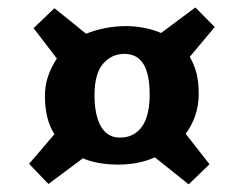

<svg xmlns="http://www.w3.org/2000/svg" viewBox="-20 -572 633 515"><path d="M100.5 -314Q100.5 -342.5 108.8 -367Q117 -391.5 132.5 -415L70 -496.5L126 -550L211 -481.5Q234 -491 261.8 -496.5Q289.5 -502 317.5 -502Q343.5 -502 368 -497Q392.5 -492 412 -483.5L504 -552L556 -499.5L489 -419.5Q501 -399 507 -375.7Q513 -352.5 513 -321Q513 -289.5 503.8 -262.3Q494.5 -235 478 -213L542 -131.5L486 -77.5L395.5 -150Q373 -140 348 -135.2Q323 -130.5 298.5 -130.5Q268 -130.5 244 -135Q220 -139.5 202.5 -147.5L110 -78.5L58 -132.5L126 -212Q111.5 -235.5 106 -261Q100.5 -286.5 100.5 -314ZM233.5 -316.5Q233.5 -280.5 241.3 -255Q249 -229.5 264 -216.3Q279 -203 301.5 -203Q328 -203 346 -217Q364 -231 372.8 -256.5Q381.5 -282 381.5 -317.5Q381.5 -373 364.8 -400.2Q348 -427.5 313.5 -427.5Q279.5 -427.5 256.5 -401Q233.5 -374.5 233.5 -316.5Z"/></svg>

Font: Literata
Style: Italic
Weight: 400
Italic angle: -2°
Designer: Latin by Veronika Burian and Jose Scaglione. Greek by Irene Vlachou. Cyrillic by Vera Evstafieva
Foundry: TypeTogether
Version: Version 3.103;gftools[0.9.29]